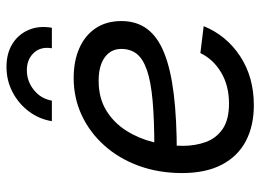

<svg xmlns="http://www.w3.org/2000/svg" viewBox="-125 -662 799 589"><g transform="rotate(-90 274.5 -367.5)"><path d="M246.1 11.7Q183.1 11.7 136.5 -12.7Q89.8 -37.1 64 -86.2Q38.1 -135.3 38.1 -208.5Q38.1 -280.3 60.3 -341.1Q82.5 -401.9 122.3 -446.5Q162.1 -491.2 215.1 -516.1Q268.1 -541 329.6 -541Q382.3 -541 421.6 -523.4Q460.9 -505.9 482.7 -473.1Q504.4 -440.4 504.4 -394.5Q504.4 -348.1 480.2 -315.7Q456.1 -283.2 406.2 -263.2Q356.4 -243.2 280 -233.9Q203.6 -224.6 99.1 -224.6L110.8 -293.5Q200.2 -293.5 259.8 -298.8Q319.3 -304.2 354.2 -316.4Q389.2 -328.6 404.1 -347.9Q418.9 -367.2 418.9 -395Q418.9 -426.8 393.1 -445.6Q367.2 -464.4 321.3 -464.4Q268.1 -464.4 230 -440.9Q191.9 -417.5 168 -379.4Q144 -341.3 132.8 -295.9Q121.6 -250.5 121.6 -206.1Q121.6 -168 133.3 -135.7Q145 -103.5 173.3 -84Q201.7 -64.5 251.5 -64.5Q306.2 -64.5 346.7 -88.6Q387.2 -112.8 406.2 -152.3L488.8 -142.1Q460.4 -72.3 396.5 -30.3Q332.5 11.7 246.1 11.7ZM363.8 -747.1Q405.8 -747.1 435.1 -728.5Q464.4 -710 477.5 -678.5Q490.7 -647 483.9 -607.9H420.9Q426.8 -641.6 407 -663.1Q387.2 -684.6 353.5 -684.6Q319.8 -684.6 293 -663.1Q266.1 -641.6 260.3 -607.9H197.3Q203.6 -647 227.3 -678.5Q251 -710 286.4 -728.5Q321.8 -747.1 363.8 -747.1Z"/></g></svg>

Font: Inter 24pt
Style: Italic
Weight: 400
Italic angle: -9.3988°
Designer: Rasmus Andersson
Foundry: rsms
Version: Version 4.001;git-66647c0bb